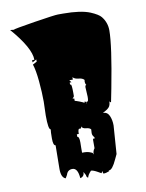

<svg xmlns="http://www.w3.org/2000/svg" viewBox="-88 -803 692 912"><g transform="rotate(-10 258.5 -347.0)"><path d="M340.3 41 335.4 39.6V28.3L328.1 37.6Q322.8 35.2 313.5 29.3Q292 17.1 281.2 17.1Q264.2 35.6 262.7 46.9Q254.9 46.9 253.9 32.2L252.9 31.7L245.1 17.1Q245.1 39.1 225.1 43.5Q221.7 -6.3 195.3 -6.3Q172.4 -6.3 165.5 17.1L156.7 32.2Q135.3 24.9 135.3 -16.1L136.7 -130.9Q125 -130.9 125 -165.3Q125 -199.7 127 -209.5Q115.2 -209.5 115.2 -278.3L117.2 -344.7Q117.2 -388.7 112.1 -443.8Q106.9 -499 97.2 -526.9L117.2 -537.6V-548.3L97.2 -537.6V-548.3H107.9Q107.9 -605 19 -707.5L36.1 -705.6Q38.6 -709 138.9 -724.9Q239.3 -740.7 255.4 -740.7H280.3Q365.2 -740.7 410.2 -722.2Q447.3 -706.5 459 -691.9Q482.9 -662.1 482.9 -624Q482.9 -550.8 444.3 -350.6L431.6 -286.6Q426.3 -286.6 424.3 -293Q424.3 -272.9 415 -263.2Q405.8 -253.4 384.8 -243.2Q406.2 -243.2 415.3 -222.7Q424.3 -202.1 424.3 -175.8L414.6 -39.6Q412.6 -36.6 403.3 -15.6Q382.3 30.8 366.2 30.8H363.8L366.7 34.2Q350.1 41 340.3 41ZM254.9 -123.5 254.4 -96.2V-74.2Q256.3 -74.2 266.6 -74.2Q287.1 -74.2 307.1 -62.5H303.7L307.1 -56.6Q307.1 -73.2 316.4 -85V-124.5Q316.4 -130.9 320.8 -130.9H326.2Q326.2 -135.3 320.8 -141.8Q315.4 -148.4 315.4 -158.9Q315.4 -169.4 316.4 -175.8Q310.1 -184.1 293.2 -185.3Q276.4 -186.5 271.5 -198.2Q271.5 -190.9 268.8 -189.2Q266.1 -187.5 262.7 -188.5Q254.4 -190.9 254.4 -164.6H245.1V-152.3Q254.9 -152.3 254.9 -123.5ZM325.2 -406.2 326.2 -412.6Q317.9 -422.4 299.3 -423.8Q280.8 -425.3 271.5 -435.5V-423.8H254.4L262.7 -412.6H254.4V-408.7Q254.4 -403.3 255.9 -401.4L257.8 -402.3Q262.7 -402.3 262.7 -361.3V-344.7L254.4 -334.5H262.7V-322.8Q265.6 -322.8 285.4 -315.4Q305.2 -308.1 307.1 -304.2V-311L317.4 -308.6L314.5 -302.7L316.4 -300.3Q316.4 -309.1 321.5 -309.1Q326.7 -309.1 326.7 -331.5L324.2 -377.4Q324.2 -386.2 330.1 -388.7Q325.2 -393.1 325.2 -406.2Z"/></g></svg>

Font: Butcherman Caps
Style: Regular
Weight: 400
Version: Version 001.003